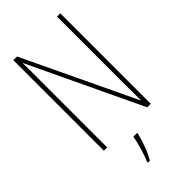

<svg xmlns="http://www.w3.org/2000/svg" viewBox="-286 -782 1071 1071"><g transform="rotate(-45 250.0 -246.5)"><path d="M91 0V-548Q91 -590 91 -617Q91 -644 90 -664H92L407 0H435V-714H409V-181Q409 -159 409.5 -123.5Q410 -88 410 -54H408L94 -714H65V0ZM207 221Q227 187 242 146.5Q257 106 266 69V61H236Q232 93 217.5 140.5Q203 188 192 213V221Z"/></g></svg>

Font: Noto Sans Mono UI Condensed Thin
Style: Regular
Weight: 250
Width: 3
Designer: Monotype Design team
Foundry: Monotype Imaging Inc.
Version: 1.000